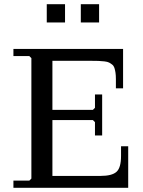

<svg xmlns="http://www.w3.org/2000/svg" viewBox="-20 -894 679 914"><path d="M202.6 -787.1V-874H289.6V-787.1ZM364.7 -787.1V-874H451.7V-787.1ZM229.5 -322.3V-56.6H459Q512.7 -56.6 534.4 -75.9Q556.2 -95.2 556.2 -151.4V-197.8H590.3V0H43.9V-34.2H119.6L129.4 -43.9V-617.2L119.6 -627H43.9V-661.1H565.9V-473.6H531.7V-517.1Q531.7 -535.2 529.8 -548.1Q527.8 -561 524.7 -570.8Q521.5 -580.6 514.2 -586.4Q506.8 -592.3 499.3 -596.2Q491.7 -600.1 477.1 -601.8Q462.4 -603.5 449 -604Q435.5 -604.5 412.6 -604.5H229.5V-371.1H422.4L432.1 -380.9V-444.3H466.3V-249H432.1V-312.5L422.4 -322.3Z"/></svg>

Font: Happy Times at the IKOB
Style: Regular
Weight: 400
Designer: Lucas Le Bihan
Foundry: Lucas Le Bihan
Version: Version 1.000;PS 1.0;hotconv 1.0.88;makeotf.lib2.5.647800